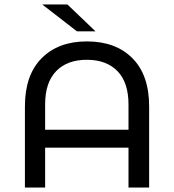

<svg xmlns="http://www.w3.org/2000/svg" viewBox="-20 -836 776 856"><path d="M570.4 -576.4C520.7 -626.4 452.9 -651.4 367.1 -651.4C282.4 -651.4 215.3 -626.4 165.6 -576.4C115.9 -526.4 91.1 -454.8 91.1 -361.6V0H181.2V-177.6H552.9V0H644.9V-361.6C644.9 -454.8 620.1 -526.4 570.4 -576.4ZM552.9 -257.6H181.2V-369.8C181.2 -435.5 197.6 -485.1 230.5 -518.9C263.3 -552.6 308.8 -569.5 367.1 -569.5C425.3 -569.5 470.9 -552.6 503.7 -518.9C536.5 -485.1 552.9 -435.5 552.9 -369.8ZM168.4 -816 322.9 -696.4H405.7L280.6 -816Z"/></svg>

Font: Montserrat Ace
Style: Regular
Weight: 500
Designer: Julieta Ulanovsky
Foundry: Julieta Ulanovsky
Version: Version 1